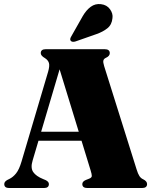

<svg xmlns="http://www.w3.org/2000/svg" viewBox="-20 -948 774 968"><path d="M226.5 -20Q226.5 0 201.5 0H26.5Q1.5 0 1.5 -20Q1.5 -32 16.5 -40.5L26.5 -45.5Q45.5 -54.5 61 -73.8Q76.5 -93 88.5 -133.5L222.5 -586Q231 -615.5 226.8 -630.2Q222.5 -645 206.5 -655Q185.5 -667 185.5 -680Q185.5 -700 211 -700H507.5Q533.5 -700 533.5 -680Q533.5 -665 513 -656Q503.5 -651.5 501.2 -643Q499 -634.5 505 -615L668.5 -94.5Q675.5 -71.5 683 -60.2Q690.5 -49 702 -44Q721.5 -34.5 721.5 -20Q721.5 0 695.5 0H421Q395 0 395 -20Q395 -33 412.5 -40.5L429 -47Q442.5 -52 442.8 -60.8Q443 -69.5 437 -88.5L391 -238.5H174L144.5 -139Q133 -101.5 147.5 -80.5Q162 -59.5 198 -45L210 -40Q226.5 -32 226.5 -20ZM187.5 -284H377L280.5 -598.5ZM397 -866.5Q415 -897.5 437.8 -914Q460.5 -930.5 489 -927Q519 -923.5 534.8 -901.2Q550.5 -879 547 -856.5Q544 -823.5 521.5 -805.5Q499 -787.5 466 -776L360.5 -739Q354.5 -737 347.5 -737.2Q340.5 -737.5 336.5 -742.5Q330.5 -750 339 -764Z"/></svg>

Font: Fraunces 72pt Black
Style: Regular
Weight: 900
Version: Version 1.000;[0bf87f6ff]